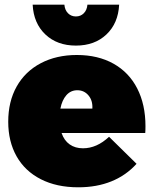

<svg xmlns="http://www.w3.org/2000/svg" viewBox="-20 -789 653 817"><path d="M599 -252Q599 -233 598 -223H242Q253 -191 276.5 -174.5Q300 -158 333 -158Q392 -158 444 -207L561 -92Q517 -43 454.5 -17.5Q392 8 313 8Q221 8 153.5 -26.5Q86 -61 50.5 -124Q15 -187 15 -271Q15 -357 51 -421Q87 -485 153.5 -520Q220 -555 307 -555Q397 -555 463 -518Q529 -481 564 -412.5Q599 -344 599 -252ZM309 -405Q281 -405 262.5 -384Q244 -363 237 -327H373Q375 -361 356.5 -383Q338 -405 309 -405ZM352 -769H487Q483 -690 433 -642.5Q383 -595 303 -595Q223 -595 173 -642.5Q123 -690 119 -769H254Q256 -746 269.5 -732.5Q283 -719 303 -719Q323 -719 336.5 -732.5Q350 -746 352 -769Z"/></svg>

Font: Argentum Sans Black
Style: Regular
Weight: 900
Designer: Julieta Ulanovsky (Modified by Cristiano Sobral)
Foundry: Julieta Ulanovsky
Version: Version 1.000; ttfautohint (v1.5.65-e2d9)